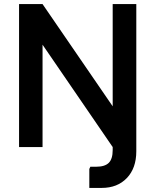

<svg xmlns="http://www.w3.org/2000/svg" viewBox="-20 -720 761 940"><path d="M417.3 200V107.3L422.3 96.3H450.7Q493.3 96.3 512.5 77.3Q531.7 58.3 531.7 14.7V-109H647.3V20.7Q647.3 103.3 601 151.7Q554.7 200 478.3 200ZM531.7 0 73.3 -669V-700H188.3L647.3 -31V0ZM73.3 0V-700H188.3V0ZM531.7 0V-700H647.3V0Z"/></svg>

Font: Fustat
Style: Regular
Weight: 400
Designer: Mohamed Gaber, Khaled Hosny, Laura Garcia Mut
Foundry: Kief Type Foundry, Alif Type Foundry, Hard Type Foundry
Version: Version 1.007